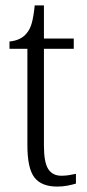

<svg xmlns="http://www.w3.org/2000/svg" viewBox="-20 -678 321 708"><path d="M191 10Q133 10 107 -23.5Q81 -57 81 -143V-498H15V-525Q57 -529 78 -555Q91 -570 97.5 -594Q104 -618 108 -658H142V-536H252V-498H142V-141Q142 -79 158 -54.5Q174 -30 206 -30Q221 -30 233.5 -32Q246 -34 260 -37V-1Q247 3 229 6.5Q211 10 191 10Z"/></svg>

Font: Noto Serif Lao Condensed Light
Style: Regular
Weight: 300
Width: 3
Designer: Monotype Design Team
Foundry: Monotype Imaging Inc.
Version: Version 2.003; ttfautohint (v1.8.4.7-5d5b)